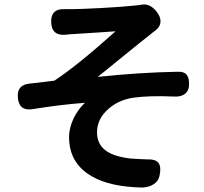

<svg xmlns="http://www.w3.org/2000/svg" viewBox="-20 -791 914 859"><path d="M616 48Q473 45 393 -1Q289 -59 289 -178Q289 -220 311 -265Q331 -304 360 -331Q251 -323 128 -303Q66 -292 60 -353Q54 -411 112 -417Q144 -420 206 -428Q218 -429 223 -430Q324 -496 497 -651Q482 -650 424 -646Q323 -640 299 -638Q296 -638 289 -637.5Q282 -637 278 -636Q212 -628 209 -690Q206 -754 272 -750Q285 -750 298 -750Q332 -750 432 -755Q539 -761 580 -766Q603 -768 613 -770Q649 -777 679 -741Q699 -717 698 -694Q697 -670 673 -653Q670 -651 665 -647Q653 -638 649 -634Q613 -606 527 -536Q449 -472 417 -447Q605 -467 775 -470Q803 -471 814.5 -457.5Q826 -444 826 -415Q826 -386 808 -371.5Q790 -357 759 -359Q650 -364 577 -354Q509 -344 462 -301Q414 -257 414 -199Q414 -145 455 -116Q490 -91 561 -82Q585 -80 634 -78Q637 -78 639 -78Q677 -79 689.5 -61.5Q702 -44 694 -6Q689 20 666 34Q646 47 616 48Z"/></svg>

Font: GenSenRounded JP B
Style: Regular
Weight: 700
Version: Version 1.501;PS 1;hotconv 16.6.51;makeotf.lib2.5.65220